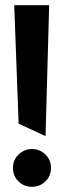

<svg xmlns="http://www.w3.org/2000/svg" viewBox="-20 -722 247 742"><path d="M52 -244 156 -196 170 -702H35ZM103 -146Q74 -146 52 -125Q30 -104 30 -73Q30 -42 51.5 -21Q73 0 103 0Q134 0 155.5 -21Q177 -42 177 -73Q177 -104 155.5 -125Q134 -146 103 -146Z"/></svg>

Font: Catamaran
Style: Bold
Weight: 700
Designer: Pria Ravichandran
Version: Version 2.000